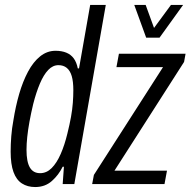

<svg xmlns="http://www.w3.org/2000/svg" viewBox="-20 -743 769 775"><path d="M122 12Q91 12 68.5 -2.5Q46 -17 34.5 -48.5Q23 -80 23 -131Q23 -161 25.5 -193Q28 -225 34 -257Q43 -314 57.5 -364Q72 -414 93 -453.5Q114 -493 142 -515.5Q170 -538 204 -538Q229 -538 247.5 -530.5Q266 -523 277.5 -507.5Q289 -492 294 -467H299L344 -723H407L280 0H233L238 -70H233Q217 -37 189.5 -12.5Q162 12 122 12ZM142 -44Q168 -44 188.5 -64.5Q209 -85 225 -121.5Q241 -158 252 -204Q261 -240 266.5 -270.5Q272 -301 274 -328Q276 -355 276 -379Q276 -414 269.5 -436Q263 -458 249.5 -469Q236 -480 216 -480Q193 -480 174.5 -460.5Q156 -441 141 -405.5Q126 -370 114 -323Q105 -285 99 -252Q93 -219 90 -190.5Q87 -162 87 -138Q87 -90 100.5 -67Q114 -44 142 -44ZM352 0 359 -37 638 -472H450L460 -526H729L723 -493L442 -54H654L644 0ZM719 -723 624 -591H570L522 -723H568L612 -602H581L670 -723Z"/></svg>

Font: Archivo ExtraCondensed Light
Style: Italic
Weight: 300
Width: 2
Italic angle: -10°
Designer: Hector Gatti
Foundry: Omnibus-Type
Version: Version 2.001